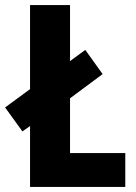

<svg xmlns="http://www.w3.org/2000/svg" viewBox="-36 -734 534 754"><path d="M82 0V-239L52 -218L-16 -312L82 -384V-714H239V-494L299 -538L367 -443L239 -348V-133H456V0Z"/></svg>

Font: Noto Sans Gujarati UI Condensed ExtraBold
Style: Regular
Weight: 800
Width: 3
Designer: Jelle Bosma - Monotype Design Team, Universal Thirst
Foundry: Monotype Imaging Inc.
Version: Version 2.106; ttfautohint (v1.8.4.7-5d5b)